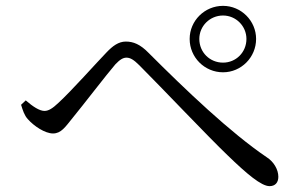

<svg xmlns="http://www.w3.org/2000/svg" viewBox="-20 -705 1040 656"><path d="M628 -572C628 -509 679 -458 742 -458C804 -458 855 -509 855 -572C855 -634 804 -685 742 -685C679 -685 628 -634 628 -572ZM661 -572C661 -616 697 -652 742 -652C786 -652 822 -616 822 -572C822 -526 786 -491 742 -491C697 -491 661 -526 661 -572ZM52 -347C58 -328 63 -311 75 -298C96 -274 134 -249 161 -249C189 -249 203 -271 228 -302C265 -347 343 -449 374 -485C390 -502 401 -508 412 -508C425 -508 437 -501 456 -482C532 -406 694 -235 757 -175C824 -110 873 -69 901 -69C920 -69 931 -81 931 -101C931 -126 915 -153 891 -168C767 -252 614 -398 488 -524C459 -554 435 -563 410 -563C385 -563 365 -548 344 -526C310 -491 225 -395 179 -353C160 -335 146 -326 132 -326C115 -326 92 -341 68 -362Z"/></svg>

Font: Harano Aji Mincho CN
Style: Regular
Weight: 400
Foundry: Masamichi Hosoda
Version: HaranoAjiMinchoCN-Regular version 20230610;ttx 4.39.4